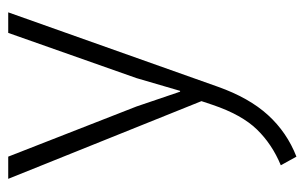

<svg xmlns="http://www.w3.org/2000/svg" viewBox="-157 -353 741 467"><g transform="rotate(-90 213.5 -119.5)"><path d="M12 -470H66L188 -158L224 -52H226L257 -158L367 -470H417L236 40Q209 116 167 162Q125 208 66 231L45 193Q96 172 132 135Q168 98 192 27L201 0Z"/></g></svg>

Font: Mukta Malar ExtraLight
Style: Regular
Weight: 275
Designer: Aadarsh Rajan, Girish Dalvi, Yashodeep Gholap
Foundry: Ek Type
Version: Version 2.538;PS 1.000;hotconv 16.6.51;makeotf.lib2.5.65220;